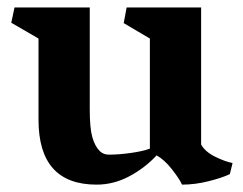

<svg xmlns="http://www.w3.org/2000/svg" viewBox="-20 -484 654 516"><path d="M10.3 -422.9 19 -463.9H221.2V-189.5Q221.2 -139.2 228.3 -114.7Q235.4 -90.3 248.5 -77.6Q253.9 -72.8 259.5 -70.6Q265.1 -68.4 272.9 -68.4Q298.8 -68.4 330.6 -72.8Q362.3 -77.1 382.8 -84.5V-380.4L312.5 -421.9L320.3 -463.9H520.5V-95.7Q531.2 -76.2 557.9 -63Q584.5 -49.8 605 -45.9L597.7 -16.1Q577.6 -6.3 541 2.9Q504.4 12.2 469.2 12.2Q461.9 -3.9 441.7 -29.5Q421.4 -55.2 400.9 -66.4Q369.1 -32.2 327.1 -10Q285.2 12.2 239.7 12.2Q83.5 12.2 83.5 -162.1V-380.4Z"/></svg>

Font: Vesper Libre
Style: Bold
Weight: 700
Designer: Robert Keller & Kimya Gandhi
Foundry: Mota Italic
Version: Version 1.058